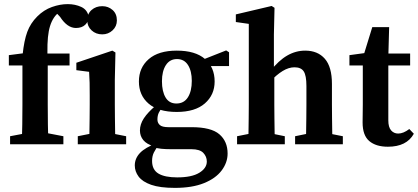

<svg xmlns="http://www.w3.org/2000/svg" viewBox="-20 -701 2031 933"><path d="M29 0V-39L124 -57H194L288 -39V0ZM86 0Q89 -96 89 -193V-383H23V-433L131 -447L89 -425L90 -436Q97 -504 112.5 -546Q128 -588 161 -621Q193 -653 232.5 -667Q272 -681 309 -681Q345 -681 374.5 -667.5Q404 -654 411 -621Q411 -597 394.5 -581Q378 -565 349 -565Q307 -565 272 -619L242 -651L328 -671L342 -644Q335 -649 326 -652Q317 -655 309 -655Q281 -655 255 -631Q227 -602 217 -549Q207 -496 212 -398V-193Q212 -96 215 0ZM150 -383V-441H318V-383Z M358 0V-39L448 -57H502L593 -39V0ZM413 0Q414 -21 414.5 -55.5Q415 -90 415.5 -127.5Q416 -165 416 -193V-236Q416 -274 415.5 -299Q415 -324 413 -352L351 -360V-396L526 -455L541 -446L538 -314V-193Q538 -165 538.5 -127.5Q539 -90 539.5 -55.5Q540 -21 541 0ZM477 -534Q446 -534 425 -553.5Q404 -573 404 -602Q404 -634 425 -652.5Q446 -671 477 -671Q506 -671 527 -652.5Q548 -634 548 -602Q548 -573 527 -553.5Q506 -534 477 -534Z M830 212Q757 212 714.5 197Q672 182 653.5 157Q635 132 635 103Q635 69 660 42.5Q685 16 743 -6L754 0Q736 23 727.5 40.5Q719 58 719 81Q719 124 750 142.5Q781 161 841 161Q912 161 948.5 138.5Q985 116 985 84Q985 60 968 42Q951 24 910 24H810Q785 24 764 22Q743 20 728 14V10Q693 0 676.5 -20Q660 -40 660 -67Q660 -97 679 -126Q698 -155 737 -188V-198L772 -183Q758 -167 751.5 -153Q745 -139 745 -120Q745 -104 756.5 -93.5Q768 -83 799 -83H911Q1006 -83 1046 -48.5Q1086 -14 1086 45Q1086 89 1057 127.5Q1028 166 971 189Q914 212 830 212ZM839 -157Q749 -157 702 -197.5Q655 -238 655 -305Q655 -372 702.5 -413.5Q750 -455 839 -455Q929 -455 976 -414.5Q1023 -374 1023 -305Q1023 -240 975.5 -198.5Q928 -157 839 -157ZM837 -198Q874 -198 893 -228Q912 -258 912 -308Q912 -356 893.5 -385Q875 -414 840 -414Q805 -414 786 -384.5Q767 -355 767 -306Q767 -257 784.5 -227.5Q802 -198 837 -198ZM954 -380V-409H960L1079 -456L1093 -447V-380Z M1132 0V-39L1222 -57H1276L1364 -39V0ZM1186 0Q1187 -21 1187.5 -55.5Q1188 -90 1188.5 -127.5Q1189 -165 1189 -193V-585L1126 -594V-631L1300 -672L1314 -663L1311 -534V-347L1313 -335V-193Q1313 -165 1313.5 -127.5Q1314 -90 1314.5 -55.5Q1315 -21 1316 0ZM1414 0V-39L1502 -57H1555L1646 -39V0ZM1466 0Q1467 -21 1467.5 -55Q1468 -89 1468.5 -126.5Q1469 -164 1469 -193V-283Q1469 -334 1456 -354Q1443 -374 1411 -374Q1383 -374 1353.5 -356Q1324 -338 1291 -303L1279 -355H1293Q1334 -407 1375.5 -431Q1417 -455 1463 -455Q1524 -455 1558.5 -415.5Q1593 -376 1593 -293V-193Q1593 -164 1593.5 -126.5Q1594 -89 1594.5 -55Q1595 -21 1596 0Z M1865 12Q1807 12 1774.5 -15.5Q1742 -43 1742 -106Q1742 -128 1742.5 -147.5Q1743 -167 1743 -194V-383H1678V-433L1788 -448L1741 -413L1789 -569H1871L1867 -424V-405V-116Q1867 -83 1880.5 -67.5Q1894 -52 1915 -52Q1940 -52 1969 -74L1991 -51Q1956 12 1865 12ZM1806 -383V-441H1973V-383Z"/></svg>

Font: Lisu Bosa Black
Style: Regular
Weight: 900
Designer: David Morse, Annie Olsen, Victor Gaultney, Frank Grießhammer (Latin)
Foundry: SIL International
Version: Version 2.000